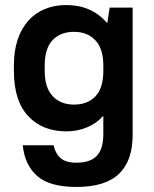

<svg xmlns="http://www.w3.org/2000/svg" viewBox="-20 -530 610 760"><path d="M243 -10Q148 -10 91.5 -70.5Q35 -131 35 -249V-271Q35 -329 50 -373.5Q65 -418 92.5 -448.5Q120 -479 158 -494.5Q196 -510 243 -510Q342 -510 403 -440H405L414 -500H505V5Q505 106 451 158Q397 210 283 210Q176 210 127 166.5Q78 123 70 45H192Q200 79 220.5 96.5Q241 114 283 114Q337 114 363 87Q389 60 389 0V-70H387Q363 -42 324.5 -26Q286 -10 243 -10ZM273 -116Q327 -116 358 -149Q389 -182 389 -249V-271Q389 -337 357.5 -370.5Q326 -404 273 -404Q219 -404 188 -371Q157 -338 157 -271V-249Q157 -183 188.5 -149.5Q220 -116 273 -116Z"/></svg>

Font: PT Root UI Bold
Style: Regular
Weight: 700
Designer: Vitaly Kuzmin
Foundry: ParaType Ltd.
Version: Version 2.000G